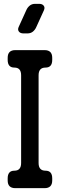

<svg xmlns="http://www.w3.org/2000/svg" viewBox="-20 -971 312 1000"><path d="M60 9H212Q252 9 252 -31V-42Q252 -82 217 -82Q181 -82 181 -122V-579Q181 -619 217 -619Q252 -619 252 -659V-670Q252 -710 212 -710H60Q20 -710 20 -670V-659Q20 -619 55 -619Q90 -619 90 -579V-122Q90 -82 55 -82Q20 -82 20 -42V-31Q20 9 60 9ZM102 -797H123Q140 -797 151.5 -806.5Q163 -816 169 -830L209 -918Q215 -932 207.5 -941.5Q200 -951 184 -951H163Q146 -951 134.5 -941.5Q123 -932 117 -918L77 -830Q71 -816 78.5 -806.5Q86 -797 102 -797Z"/></svg>

Font: WDXL Lubrifont TC
Style: Regular
Weight: 400
Designer: [WDXL Lubrifont] Copyright 2020-2022 (c) NightFurySL2001, Skr-ZERO; [ZCOOL QingKe HuangYou] Copyright 2018-2022 (c) The 
Version: Version 2.001;hotconv 1.1.1;makeotfexe 2.6.0